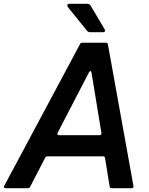

<svg xmlns="http://www.w3.org/2000/svg" viewBox="-56 -987 780 1007"><path d="M-27 0Q-32 0 -34.5 -3.5Q-37 -7 -34 -12L364 -756Q367 -763 376 -763H499Q509 -763 510 -754L644 -11V-9Q644 -5 641.5 -2.5Q639 0 635 0H530Q521 0 519 -9L495 -158Q494 -167 485 -167H193Q184 -167 181 -160L102 -7Q99 0 91 0ZM466 -278Q471 -278 474 -281Q477 -284 476 -289L424 -606Q422 -614 418 -614Q414 -614 411 -608L246 -290Q245 -288 245 -285Q245 -278 253 -278ZM418 -818Q407 -818 400 -826L300 -950Q297 -955 297 -959Q297 -967 308 -967H402Q413 -967 419 -958L492 -835Q495 -831 495 -827Q495 -818 483 -818Z"/></svg>

Font: Open Sauce Two SemiBold Italic
Style: Regular
Weight: 600
Italic angle: -10°
Designer: Alfredo Marco Pradil
Foundry: Creative Sauce Fz LLC
Version: Version 1.477